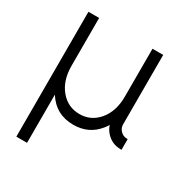

<svg xmlns="http://www.w3.org/2000/svg" viewBox="-166 -616 875 932"><g transform="rotate(30 271.5 -150.0)"><path d="M270 12Q357 12 409 -54Q413 -59 417 -64.5Q421 -70 424 -76Q428 -64 434.5 -53Q441 -42 451 -32Q483 0 529 0H534V-60H529Q509 -60 494 -75Q479 -90 479 -110V-500H419V-232Q419 -149 376 -98Q334 -48 270 -48Q205 -48 163 -98Q120 -149 120 -232V-500H60V200H120V-70Q172 12 270 12Z"/></g></svg>

Font: Unageo
Style: Light
Weight: 300
Designer: Richard Sepsi
Foundry: Richard Sepsi
Version: Version 2.000